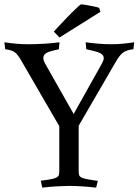

<svg xmlns="http://www.w3.org/2000/svg" viewBox="-22 -853 636 881"><path d="M250 -274 79 -569Q61 -602 46 -613Q31 -624 2 -627L-2 -659Q25 -655 52 -652.5Q79 -650 110 -650Q142 -650 182.5 -652.5Q223 -655 251 -659L248 -627Q248 -627 230.5 -623Q213 -619 199 -614Q189 -610 183 -603.5Q177 -597 177 -586Q177 -576 184 -563L316 -330L447 -564Q454 -577 454 -586Q454 -598 443 -606Q430 -614 407 -619.5Q384 -625 374 -627L371 -659Q400 -655 430.5 -652.5Q461 -650 489 -650Q513 -650 541 -652.5Q569 -655 594 -659L590 -627Q560 -624 543 -612Q526 -600 505 -562L339 -276V-68Q339 -55 341.5 -48.5Q344 -42 355 -37Q365 -33 382 -30Q399 -27 413 -25Q427 -23 427 -23L419 8Q388 4 352 2Q316 0 296 0Q277 0 240 2Q203 4 172 8L165 -24Q165 -24 178.5 -25.5Q192 -27 208.5 -30Q225 -33 234 -37Q245 -42 247.5 -48.5Q250 -55 250 -68ZM433 -817 439 -799 251 -681 225 -708Q229 -713 246 -731Q263 -749 284.5 -771.5Q306 -794 324.5 -811.5Q343 -829 349 -833Q358 -833 375 -830Q392 -827 408.5 -823.5Q425 -820 433 -817Z"/></svg>

Font: Buenard
Style: Regular
Weight: 400
Version: Version 2.000